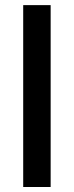

<svg xmlns="http://www.w3.org/2000/svg" viewBox="-20 -748 295 768"><path d="M182.6 -727.5V0H72.8V-727.5Z"/></svg>

Font: Inter 24pt Medium
Style: Regular
Weight: 500
Designer: Rasmus Andersson
Foundry: rsms
Version: Version 4.001;git-66647c0bb